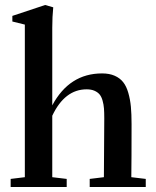

<svg xmlns="http://www.w3.org/2000/svg" viewBox="-20 -746 623 766"><path d="M22.5 0V-32.2L79.1 -39.1V-647.9L29.3 -660.2V-682.6L160.2 -726.1L192.4 -716.8Q188.5 -679.2 188.5 -635.3V-325.7Q256.8 -453.1 387.2 -453.1Q416.5 -453.1 437.5 -443.8Q458.5 -434.6 471.4 -418.2Q484.4 -401.9 491.9 -375.5Q499.5 -349.1 502.2 -320.1Q504.9 -291 504.9 -251Q504.9 -107.9 503.9 -39.1L561.5 -32.2V0H337.9V-32.2L394.5 -39.1Q396 -267.6 396 -273.9Q396 -297.4 394.8 -313.2Q393.6 -329.1 389.2 -344.7Q384.8 -360.4 377.2 -369.4Q369.6 -378.4 356.7 -384Q343.8 -389.6 325.7 -389.6Q238.3 -389.6 188.5 -284.2V-39.1L246.1 -32.2V0Z"/></svg>

Font: Elstob 10pt SemiBold
Style: Regular
Weight: 600
Designer: Peter S. Baker
Version: Version 1.015